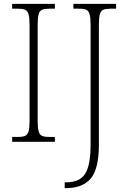

<svg xmlns="http://www.w3.org/2000/svg" viewBox="-20 -734 661 994"><path d="M43 0V-25H73Q97 -25 110 -30.5Q123 -36 128 -54Q133 -72 133 -109V-605Q133 -642 128 -660Q123 -678 110 -683.5Q97 -689 73 -689H43V-714H264V-689H235Q211 -689 198 -683.5Q185 -678 180 -660Q175 -642 175 -605V-109Q175 -72 180 -54Q185 -36 198 -30.5Q211 -25 235 -25H264V0ZM315 240V210H321Q393 210 421 165.5Q449 121 449 15V-606Q449 -642 444 -660Q439 -678 426.5 -683.5Q414 -689 390 -689H360V-714H581V-689H552Q528 -689 515 -683.5Q502 -678 497 -660Q492 -642 492 -605V14Q492 140 450 190Q408 240 321 240Z"/></svg>

Font: Noto Serif Lao SemiCondensed ExtraLight
Style: Regular
Weight: 200
Width: 4
Designer: Monotype Design Team
Foundry: Monotype Imaging Inc.
Version: Version 2.003; ttfautohint (v1.8.4.7-5d5b)